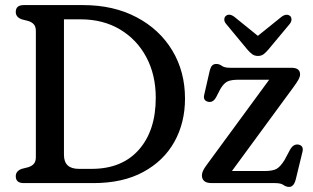

<svg xmlns="http://www.w3.org/2000/svg" viewBox="-20 -720 1230 755"><path d="M42 -27Q42 -47.5 65.5 -56L91 -62.5Q105.5 -67 113.2 -76Q121 -85 121 -102V-598Q121 -615 113.2 -624Q105.5 -633 91 -637.5L65.5 -644Q42 -652.5 42 -673Q42 -700 73.5 -700H306.5Q426.5 -700 517 -652.2Q607.5 -604.5 657.5 -521.5Q707.5 -438.5 707.5 -332Q707.5 -237.5 665.8 -162.5Q624 -87.5 543.5 -43.8Q463 0 347 0H73.5Q42 0 42 -27ZM340.5 -56Q459.5 -56 526 -131.2Q592.5 -206.5 592.5 -335.5Q592.5 -425.5 555.5 -495Q518.5 -564.5 452 -604.2Q385.5 -644 296.5 -644H231.5V-111Q231.5 -56 290 -56ZM1134.5 -378 892 -47.5H1020.5Q1053 -47.5 1068 -56.2Q1083 -65 1099 -91L1121.5 -133Q1134.5 -154.5 1153 -151.5Q1175 -147.5 1169.5 -123.5L1143.5 -16.5Q1136 15 1117 15Q1105 15 1094.8 7.5Q1084.5 0 1062 0H813Q792 0 783 -8.2Q774 -16.5 774 -29.5Q774 -38.5 778 -47.8Q782 -57 793.5 -72.5L1038.5 -406.5H918.5Q888.5 -406.5 874.2 -399.5Q860 -392.5 846.5 -370L830 -338Q818 -316 799.5 -319.5Q777.5 -324 783 -347L804 -439Q808 -456 814 -462.2Q820 -468.5 830.5 -468.5Q842.5 -468.5 852.5 -461Q862.5 -453.5 884.5 -453.5H1126Q1160 -453.5 1160 -427.5Q1160 -419 1154.5 -408.5Q1149 -398 1134.5 -378ZM1036 -526Q1026 -514 1016.8 -507Q1007.5 -500 994.5 -500Q981 -500 971.5 -507Q962 -514 952 -526L869.5 -625.5Q861.5 -635 862 -643.8Q862.5 -652.5 867.5 -657Q881.5 -669 902 -653.5L994 -579L1086.5 -653.5Q1106.5 -668.5 1121 -657Q1126 -652.5 1126.2 -643.8Q1126.5 -635 1119 -625.5Z"/></svg>

Font: Fraunces 72pt SuperSoft
Style: Regular
Weight: 400
Version: Version 1.000;[b76b70a41]